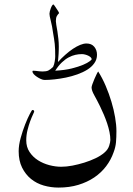

<svg xmlns="http://www.w3.org/2000/svg" viewBox="-20 -787 600 864"><path d="M180.7 -427.2Q173.3 -427.2 164.1 -431.4Q154.8 -435.5 146 -441.4Q137.2 -447.3 131.6 -453.6Q126 -460 126 -465.3Q126 -468.8 128.9 -468.8Q137.2 -468.8 141.8 -468Q146.5 -467.3 149.9 -467Q153.3 -466.8 158 -466.1Q162.6 -465.3 171.4 -465.3Q188.5 -465.3 197.5 -469.7Q206.5 -474.1 218.8 -485.8Q224.1 -496.6 226.3 -511Q228.5 -525.4 228.5 -532.7Q228.5 -550.8 228 -564Q227.5 -577.1 226.3 -589.4Q225.1 -601.6 223.1 -613.3L218.8 -639.2Q214.8 -669.4 208.7 -692.6Q202.6 -715.8 202.6 -725.1Q202.6 -729.5 204.3 -736.3Q206.1 -743.2 208.7 -750.2Q211.4 -757.3 214.6 -762.2Q217.8 -767.1 220.7 -767.1Q221.2 -767.1 225.6 -761.2Q230 -755.4 234.4 -748L243.2 -734.4Q246.6 -728.5 246.1 -728Q240.7 -723.1 236.1 -715.3Q231.4 -707.5 231.4 -691.9Q231.4 -686.5 233.4 -674.3L238.3 -646Q240.7 -629.9 242.7 -612.1Q244.6 -594.2 244.6 -577.1Q244.6 -571.8 244.4 -563.2Q244.1 -554.7 243.7 -544.9Q243.2 -535.2 242.2 -525.6Q241.2 -516.1 240.7 -507.8Q256.8 -525.4 274.2 -540.8Q291.5 -556.2 308.3 -567.4Q325.2 -578.6 340.8 -585Q356.4 -591.3 369.1 -591.3Q392.1 -591.3 404.3 -576.4Q416.5 -561.5 416.5 -540.5Q416.5 -519.5 404.5 -502.7Q392.6 -485.8 373 -473.6Q353.5 -461.4 328.4 -452.4Q303.2 -443.4 276.9 -438Q250.5 -432.6 225.6 -429.9Q200.7 -427.2 180.7 -427.2ZM392.6 -520Q392.6 -524.9 388.2 -529.1Q383.8 -533.2 377.2 -536.4Q370.6 -539.6 363 -541.5Q355.5 -543.5 348.6 -543.5Q334.5 -543.5 319.6 -540.3Q304.7 -537.1 289.1 -528.8Q273.4 -520.5 258.1 -505.9Q242.7 -491.2 228.5 -468.8Q272 -471.2 303 -479Q334 -486.8 354 -495.4Q374 -503.9 383.3 -511.2Q392.6 -518.6 392.6 -520ZM503.9 -196.8Q503.9 -169.9 502 -147.2Q500 -124.5 491.2 -101.6Q479.5 -67.9 457.5 -38.8Q435.5 -9.8 404.1 11.5Q372.6 32.7 332.5 44.9Q292.5 57.1 243.2 57.1Q209.5 57.1 177 47.9Q144.5 38.6 119.6 18.3Q94.7 -2 79.3 -33Q64 -64 64 -106.4Q64 -133.8 73 -166.3Q82 -198.7 93 -226.8Q104 -254.9 113.8 -273.4Q123.5 -292 125.5 -292Q128.9 -292 131.3 -290.8Q133.8 -289.6 133.8 -284.2Q133.8 -282.7 128.2 -271.2Q122.6 -259.8 116 -241.9Q109.4 -224.1 103.8 -201.7Q98.1 -179.2 98.1 -155.3Q98.1 -125.5 113 -103Q127.9 -80.6 150.9 -65.9Q173.8 -51.3 201.7 -43.9Q229.5 -36.6 255.4 -36.6Q278.8 -36.6 305.7 -41.7Q332.5 -46.9 359.4 -55.2Q386.2 -63.5 410.2 -75Q434.1 -86.4 450.2 -100.6Q465.8 -113.8 471.2 -130.9Q476.6 -147.9 476.6 -157.2Q476.6 -173.8 472.7 -192.9Q468.8 -211.9 462.2 -231.7Q455.6 -251.5 447.3 -271L430.2 -308.6Q416.5 -336.4 404.3 -358.2Q392.1 -379.9 392.1 -393.6Q392.1 -397.9 396 -408.9Q399.9 -419.9 405 -431.9Q410.2 -443.8 415 -453.6Q419.9 -463.4 421.9 -465.3Q440.4 -436 455.6 -400.6Q470.7 -365.2 481.4 -329.3Q492.2 -293.5 498 -259Q503.9 -224.6 503.9 -196.8Z"/></svg>

Font: Simplified Naskh
Style: Regular
Weight: 400
Designer: SIL International
Foundry: Arabeyes
Version: 1.02_alpha